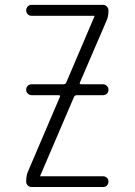

<svg xmlns="http://www.w3.org/2000/svg" viewBox="-20 -750 540 770"><path d="M92.8 -63.5 219.7 -360.4Q223.6 -368.2 214.8 -368.2H107.4Q98.6 -368.2 91.8 -374.5Q85 -380.9 85 -390.1Q85 -399.4 91.3 -405.8Q97.7 -412.1 107.4 -412.1H234.4Q243.2 -412.1 246.1 -419.9L358.4 -683.6V-684.6L359.4 -685.5Q359.4 -686.5 358.4 -686.5H106.4Q97.7 -686.5 91.3 -692.9Q85 -699.2 85 -708Q85 -716.8 90.8 -723.6Q96.7 -730.5 106.4 -730.5H393.6Q402.3 -730.5 408.7 -723.6Q415 -716.8 415 -708Q415 -683.6 407.2 -667L300.8 -419.9Q296.9 -412.1 305.7 -412.1H392.6Q401.4 -412.1 408.2 -405.8Q415 -399.4 415 -390.1Q415 -380.9 408.7 -374.5Q402.3 -368.2 392.6 -368.2H288.1Q279.3 -368.2 276.4 -360.4L141.6 -45.9V-44.9L140.6 -43.9Q140.6 -43 141.6 -43H393.6Q402.3 -43 408.7 -37.1Q415 -31.2 415 -22Q415 -12.7 409.2 -6.3Q403.3 0 393.6 0H106.4Q97.7 0 91.3 -6.3Q85 -12.7 85 -22.5Q85 -46.9 92.8 -63.5Z"/></svg>

Font: Rounded-X Mgen+ 1mn light
Style: Regular
Weight: 200
Designer: [Source Han Sans]
Ryoko NISHIZUKA  (kana & ideographs); Paul D. Hunt (Latin, Greek & Cyrillic); Wenlong ZHANG  (bopomofo
Version: Version 1.059.20150602